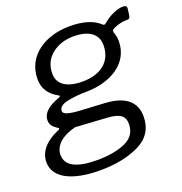

<svg xmlns="http://www.w3.org/2000/svg" viewBox="-149 -651 887 938"><g transform="rotate(-20 295.0 -182.0)"><path d="M215 175C295 175 363 161 419 134C475 106 503 61 503 0C503 -78 451 -120 348 -126L221 -133C160 -137 136 -145 136 -162C136 -181 152 -193 185 -200C218 -206 249 -209 279 -209C401 -209 515 -268 515 -388C515 -403 512 -419 506 -436C505 -438 505 -439 505 -441C505 -447 509 -453 532 -461C551 -468 569 -471 588 -471C600 -471 603 -474 606 -489L610 -523C610 -524 610 -525 610 -526C610 -535 604 -539 590 -539C561 -539 520 -520 492 -497C485 -490 480 -487 476 -487C473 -487 471 -488 469 -490C436 -522 384 -538 313 -538C187 -538 78 -470 78 -348C78 -300 101 -264 147 -239C150 -238 152 -237 152 -235C152 -233 152 -229 141 -226C93 -209 55 -182 55 -143C55 -120 66 -106 90 -91C94 -89 95 -88 95 -86C95 -85 96 -82 85 -78C21 -51 -20 -7 -20 48C-20 127 64 175 215 175ZM281 -262C201 -262 155 -293 155 -348C155 -391 171 -424 202 -449C233 -473 270 -485 314 -485C395 -485 438 -452 438 -395C438 -306 372 -262 281 -262ZM218 123C111 123 57 95 57 38C57 -14 106 -50 171 -65L334 -55C399 -51 423 -32 423 9C423 50 404 79 365 97C326 114 277 123 218 123Z"/></g></svg>

Font: Libre Franklin
Style: Italic
Weight: 400
Italic angle: -8°
Designer: Pablo Impallari, Rodrigo Fuenzalida
Foundry: Impallari Type
Version: Version 1.002; ttfautohint (v1.5)